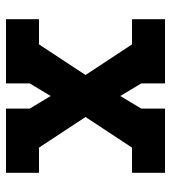

<svg xmlns="http://www.w3.org/2000/svg" viewBox="15 -585 570 640"><g transform="rotate(-90 300.0 -265.0)"><path d="M44 0V-110H128L230 -265L128 -420H44V-530H258V-451L300 -381L342 -451V-530H556V-420H472L370 -265L472 -110H556V0H342V-79L300 -149L258 -79V0Z"/></g></svg>

Font: Iosevka Slab XBdEx
Style: Regular
Weight: 800
Width: 7
Monospace: yes
Designer: Belleve Invis
Foundry: Belleve Invis
Version: Version 11.1.0; ttfautohint (v1.8.3)